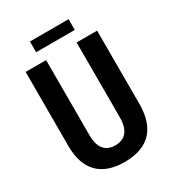

<svg xmlns="http://www.w3.org/2000/svg" viewBox="-220 -1061 1088 1197"><g transform="rotate(-30 323.5 -462.0)"><path d="M184.6 -857.9H462.9V-935.1H184.6ZM322.3 11.2C498 11.2 581.1 -85.9 581.1 -256.3V-784.2H433.6V-245.6C433.6 -151.4 393.1 -107.9 322.3 -107.9C252.9 -107.9 213.9 -151.4 213.9 -245.6V-784.2H66.4V-251C66.4 -84.5 148.4 11.2 322.3 11.2Z"/></g></svg>

Font: Decalotype SemiBold
Style: Regular
Weight: 600
Designer: Alfredo Marco Pradil
Foundry: Alfredo Marco Pradil
Version: Version 1.0